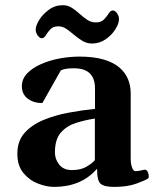

<svg xmlns="http://www.w3.org/2000/svg" viewBox="-20 -715 608 746"><path d="M47.4 -118.2Q47.4 -167 75.4 -198.5Q103.5 -230 148.9 -248.8Q194.3 -267.6 247.1 -277.3Q299.8 -287.1 349.1 -292V-371.1Q349.1 -398.4 339.8 -415.5Q330.6 -432.6 312.5 -441.2Q294.4 -449.7 267.1 -449.7Q243.7 -449.7 232.7 -447Q221.7 -444.3 216.3 -441.4L144.5 -314.5Q110.4 -314.5 87.6 -331.8Q64.9 -349.1 64.9 -379.9Q64.9 -408.2 85.4 -429.7Q106 -451.2 139.2 -465.8Q172.4 -480.5 211.4 -487.8Q250.5 -495.1 288.1 -495.1Q343.8 -495.1 382.1 -483.9Q420.4 -472.7 443.6 -452.9Q466.8 -433.1 477.3 -407.5Q487.8 -381.8 487.8 -352.5V-97.2Q487.8 -78.1 493.2 -64Q498.5 -49.8 506.3 -49.8Q513.2 -49.8 525.1 -52.2Q537.1 -54.7 541.5 -55.7Q549.8 -56.2 554 -47.1Q558.1 -38.1 558.1 -29.8Q558.1 -23.9 555.2 -21.5Q545.4 -14.6 510.3 -1.7Q475.1 11.2 424.3 11.2Q385.3 11.2 371.3 -0.7Q357.4 -12.7 357.4 -51.8V-59.6Q325.7 -23.4 283.7 -6.1Q241.7 11.2 190.4 11.2Q161.1 11.2 127.7 -1.7Q94.2 -14.6 70.8 -43Q47.4 -71.3 47.4 -118.2ZM193.4 -122.6Q193.4 -96.2 210.2 -75.2Q227.1 -54.2 259.3 -54.2Q293.5 -54.2 315.7 -67.1Q337.9 -80.1 348.6 -92.8V-254.4Q310.1 -248.5 274.4 -237.1Q238.8 -225.6 216.1 -199.5Q193.4 -173.3 193.4 -122.6ZM337.4 -545.9Q317.4 -545.9 300.3 -556.2Q283.2 -566.4 267.8 -579.6Q252.4 -592.8 237.8 -602.8Q223.1 -612.8 206.5 -612.8Q186.5 -612.8 175.8 -601.3Q165 -589.8 158.2 -578.1Q151.4 -566.4 142.1 -566.4Q134.3 -566.4 126.5 -577.1Q118.7 -587.9 118.7 -600.1Q118.7 -615.2 132.3 -637.5Q146 -659.7 169.9 -677.2Q193.8 -694.8 224.1 -694.8Q243.2 -694.8 259 -684.8Q274.9 -674.8 289.3 -661.4Q303.7 -647.9 319.1 -637.9Q334.5 -627.9 352.1 -627.9Q373 -627.9 384 -639.4Q395 -650.9 402.1 -662.6Q409.2 -674.3 418.5 -674.3Q426.8 -674.3 434.6 -663.6Q442.4 -652.8 442.4 -640.6Q442.4 -623.5 428.2 -601.1Q414.1 -578.6 390.4 -562.3Q366.7 -545.9 337.4 -545.9Z"/></svg>

Font: Gelasio SemiBold
Style: Regular
Weight: 600
Designer: Eben Sorkin
Foundry: Eben Sorkin
Version: Version 1.008